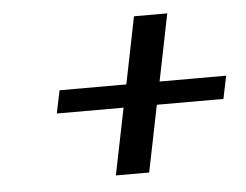

<svg xmlns="http://www.w3.org/2000/svg" viewBox="-38 -478 628 491"><g transform="rotate(-5 276.0 -232.5)"><path d="M373 -261.2H543.9L531.7 -202.6H360.8L326.2 -31.7H240.7L275.4 -202.6H104L116.2 -261.2H287.6L322.3 -433.1H407.7Z"/></g></svg>

Font: LL
Style: Bold Italic
Weight: 700
Italic angle: -11.5°
Designer: Philipp H. Poll
Foundry: Philipp H. Poll
Version: Version 2.7.x